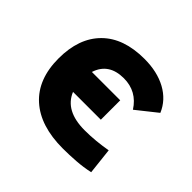

<svg xmlns="http://www.w3.org/2000/svg" viewBox="-132 -684 851 851"><g transform="rotate(45 293.0 -258.5)"><path d="M353.5 9.8Q212.4 9.8 135.3 -59.8Q58.1 -129.4 58.1 -259.8Q58.1 -386.7 128.4 -457Q198.7 -527.3 329.1 -527.3Q409.2 -527.3 466.6 -496.1Q523.9 -464.8 547.9 -407.7L452.1 -331.5Q407.2 -401.9 325.2 -401.9Q231 -401.9 205.1 -321.3H382.8V-199.7H208.5Q242.7 -115.7 365.2 -115.7Q400.4 -115.7 435.3 -119.1Q470.2 -122.6 503.4 -128.4L517.1 -4.9Q477.5 3.9 435.5 6.8Q393.6 9.8 353.5 9.8Z"/></g></svg>

Font: Caskaydia Cove
Style: Bold
Weight: 700
Monospace: yes
Designer: Aaron Bell
Foundry: Saja Typeworks
Version: Version 4.300; ttfautohint (v1.8.3)